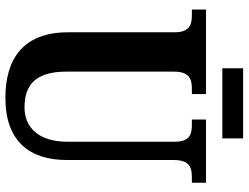

<svg xmlns="http://www.w3.org/2000/svg" viewBox="-122 -766 898 693"><g transform="rotate(90 326.5 -419.0)"><path d="M226 -773H479V-848H226ZM333 10C489 10 557 -77 557 -211V-597C557 -655 584 -663 619 -663H639V-714H411V-663H430C465 -663 491 -655 491 -601V-213C491 -113 442 -59 367 -59C288 -59 238 -97 238 -210V-597C238 -655 265 -663 300 -663H319V-714H14V-663H34C68 -663 96 -655 96 -601V-217C96 -54 192 10 333 10Z"/></g></svg>

Font: Noto Serif Sinhala Condensed
Style: Bold
Weight: 700
Width: 3
Designer: Jelle Bosma - Monotype Design Team
Foundry: Monotype Imaging Inc.
Version: Version 2.007